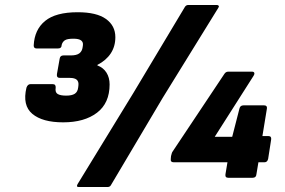

<svg xmlns="http://www.w3.org/2000/svg" viewBox="-20 -712 1141 769"><path d="M233 -222Q150 -222 109.5 -256Q69 -290 86 -361Q91 -375 102 -375H191Q204 -375 203 -361Q200 -342 211 -335.5Q222 -329 245 -329Q268 -329 279.5 -336.5Q291 -344 293 -361L294 -369Q296 -385 287.5 -392.5Q279 -400 260 -400H220Q206 -400 208 -415L219 -477Q221 -490 234 -490H263Q287 -490 298 -498.5Q309 -507 311 -523L312 -530Q314 -543 305 -550Q296 -557 274 -557Q249 -557 239.5 -550.5Q230 -544 227 -532Q227 -518 213 -518H126Q115 -518 115 -530Q118 -593 160.5 -628Q203 -663 291 -663Q367 -663 404.5 -636Q442 -609 442 -563Q442 -526 423.5 -498Q405 -470 370 -452V-450Q394 -441 406.5 -421Q419 -401 419 -374Q419 -299 368.5 -260.5Q318 -222 233 -222ZM295 37Q284 37 291 25L515 -341L721 -685Q726 -692 734 -692H849Q854 -692 856 -688.5Q858 -685 854 -680L631 -319L424 30Q420 37 411 37ZM894 0Q881 0 883 -14L891 -62H676Q662 -62 664 -76L665 -87Q667 -94 668 -98Q669 -102 672 -106L878 -415Q884 -425 894 -425H989Q997 -425 998.5 -420Q1000 -415 996 -409L840 -164H910L939 -277Q942 -290 955 -290H1038Q1051 -290 1049 -277L1031 -167H1055Q1068 -167 1066 -153L1054 -76Q1051 -62 1039 -62H1015L1007 -14Q1006 0 992 0Z"/></svg>

Font: Sofia Sans Semi Condensed Black
Style: Italic
Weight: 900
Italic angle: -9°
Version: Version 4.100